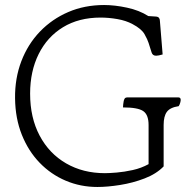

<svg xmlns="http://www.w3.org/2000/svg" viewBox="-20 -810 775 765"><path d="M368 -65Q301 -65 242 -90Q183 -115 138 -161.5Q93 -208 67 -273Q41 -338 40 -418Q39 -498 65 -566Q91 -634 139 -684Q187 -734 252 -762Q317 -790 395 -790Q437 -790 486 -779.5Q535 -769 571 -746L602 -744Q611 -743 614 -738Q617 -733 617 -728L628 -593Q611 -588 602 -588Q588 -588 584 -601L572 -639Q568 -652 556 -673.5Q544 -695 508 -714Q482 -728 447.5 -734Q413 -740 381 -740Q294 -740 231 -701.5Q168 -663 134 -594.5Q100 -526 100 -437Q100 -341 138 -269.5Q176 -198 243.5 -159Q311 -120 398 -120Q415 -120 445 -122.5Q475 -125 509 -132.5Q543 -140 572 -156V-312Q572 -353 550.5 -367.5Q529 -382 470 -382Q470 -387 471 -395Q472 -403 473 -408Q476 -419 480.5 -420.5Q485 -422 486 -422H690Q700 -422 700 -412Q700 -408 698 -400.5Q696 -393 692 -387Q658 -382 645 -364.5Q632 -347 632 -312V-147Q603 -117 556 -99Q509 -81 458.5 -73Q408 -65 368 -65Z"/></svg>

Font: Gowun Batang
Style: Regular
Weight: 400
Designer: Yanghee Ryu
Foundry: Yanghee Ryu
Version: Version 2.000